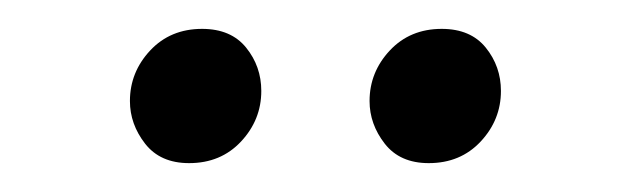

<svg xmlns="http://www.w3.org/2000/svg" viewBox="-20 -659 438 133"><path d="M277 -546Q257 -546 246.5 -559.5Q236 -573 236 -589Q236 -609 250 -624Q264 -639 286 -639Q306 -639 316.5 -626Q327 -613 327 -596Q327 -576 313 -561Q299 -546 277 -546ZM111 -546Q91 -546 80.5 -559.5Q70 -573 70 -589Q70 -609 84 -624Q98 -639 120 -639Q140 -639 150.5 -626Q161 -613 161 -596Q161 -576 147 -561Q133 -546 111 -546Z"/></svg>

Font: Alegreya
Style: Regular
Weight: 400
Designer: Juan Pablo del Peral
Foundry: Huerta Tipografica
Version: Version 2.009